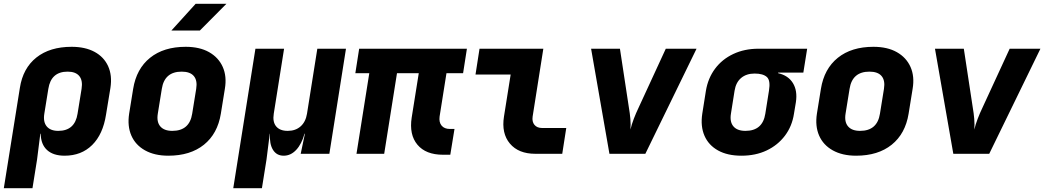

<svg xmlns="http://www.w3.org/2000/svg" viewBox="-27 -805 5466 1005"><path d="M-7 180 77 -345Q93 -448 163.5 -504Q234 -560 348 -560Q419 -560 468 -533.5Q517 -507 539 -458.5Q561 -410 551 -345L528 -205Q512 -102 455.5 -46Q399 10 311 10Q252 10 219.5 -19.5Q187 -49 186 -105H184L167 30L143 180ZM278 -120Q365 -120 379 -210L400 -340Q407 -384 388 -407Q369 -430 327 -430Q240 -430 226 -340L205 -210Q198 -167 217.5 -143.5Q237 -120 278 -120Z M854 10Q782 10 732 -18Q682 -46 660.5 -95.5Q639 -145 649 -210L670 -340Q687 -445 758.5 -502.5Q830 -560 945 -560Q1018 -560 1067.5 -532Q1117 -504 1139 -454.5Q1161 -405 1150 -340L1129 -210Q1112 -105 1040.5 -47.5Q969 10 854 10ZM875 -120Q965 -120 979 -210L1000 -340Q1007 -384 987.5 -407Q968 -430 924 -430Q834 -430 820 -340L799 -210Q792 -167 812 -143.5Q832 -120 875 -120ZM870 -645 997 -785H1158L1019 -645Z M1194 180 1310 -550H1460L1406 -210Q1399 -167 1418.5 -143.5Q1438 -120 1479 -120Q1520 -120 1546.5 -143.5Q1573 -167 1580 -210L1634 -550H1784L1697 0H1547L1569 -105H1567Q1552 -51 1523.5 -20.5Q1495 10 1458 10Q1421 10 1402 -20.5Q1383 -51 1386 -105H1385L1368 30L1344 180Z M2292 5Q2202 5 2158 -47.5Q2114 -100 2128 -190L2165 -422H2051L1984 0H1839L1906 -422H1833L1853 -550H2417L2397 -422H2310L2274 -195Q2270 -165 2284.5 -147.5Q2299 -130 2328 -130H2352L2330 5Z M2775 0Q2687 0 2642 -53.5Q2597 -107 2611 -195L2646 -415H2462L2483 -550H2817L2761 -195Q2757 -168 2770.5 -151.5Q2784 -135 2811 -135H2937L2916 0Z M3163 0 3067 -550H3218L3265 -241Q3270 -213 3272.5 -183Q3275 -153 3273 -127Q3279 -153 3290.5 -183Q3302 -213 3315 -240L3458 -550H3619L3351 0Z M3854 10Q3781 10 3731.5 -17.5Q3682 -45 3660.5 -94.5Q3639 -144 3649 -210L3668 -330Q3679 -396 3716 -445.5Q3753 -495 3811.5 -522.5Q3870 -550 3943 -550H4198L4178 -425H4046V-422Q4099 -410 4123.5 -370Q4148 -330 4139 -270L4129 -210Q4119 -144 4081.5 -94.5Q4044 -45 3986 -17.5Q3928 10 3854 10ZM3875 -120Q3965 -120 3979 -210L3998 -330Q4007 -384 3987 -402Q3967 -420 3923 -420Q3880 -420 3852.5 -397Q3825 -374 3818 -330L3799 -210Q3792 -167 3812 -143.5Q3832 -120 3875 -120Z M4454 10Q4382 10 4332 -18Q4282 -46 4260.5 -95.5Q4239 -145 4249 -210L4270 -340Q4287 -445 4358.5 -502.5Q4430 -560 4545 -560Q4618 -560 4667.5 -532Q4717 -504 4739 -454.5Q4761 -405 4750 -340L4729 -210Q4712 -105 4640.5 -47.5Q4569 10 4454 10ZM4475 -120Q4565 -120 4579 -210L4600 -340Q4607 -384 4587.5 -407Q4568 -430 4524 -430Q4434 -430 4420 -340L4399 -210Q4392 -167 4412 -143.5Q4432 -120 4475 -120Z M4963 0 4867 -550H5018L5065 -241Q5070 -213 5072.5 -183Q5075 -153 5073 -127Q5079 -153 5090.5 -183Q5102 -213 5115 -240L5258 -550H5419L5151 0Z"/></svg>

Font: JetBrains Mono ExtraBold
Style: Italic
Weight: 800
Italic angle: -9°
Monospace: yes
Designer: Philipp Nurullin, Konstantin Bulenkov
Foundry: JetBrains
Version: Version 2.305; ttfautohint (v1.8.4.7-5d5b)